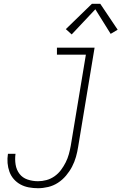

<svg xmlns="http://www.w3.org/2000/svg" viewBox="-20 -987 642 1015"><path d="M181 8Q156 8 132 3.5Q108 -1 88 -12Q68 -23 53 -40Q38 -57 30 -79Q22 -101 20 -125Q18 -149 22 -174H62Q58 -145 62.5 -117Q67 -89 83 -68Q99 -47 125.5 -38Q152 -29 181 -29Q203 -29 225.5 -35Q248 -41 268 -55Q288 -69 302.5 -88.5Q317 -108 327.5 -129Q338 -150 344 -172Q350 -194 354 -216L434 -698H281V-735H480L393 -210Q389 -184 381.5 -157.5Q374 -131 361 -106Q348 -81 329 -58.5Q310 -36 286 -20.5Q262 -5 234.5 1.5Q207 8 181 8ZM359 -805 328 -833 466 -967H510L602 -830L565 -808L484 -938Z"/></svg>

Font: Iosevka SS04 Extralight
Style: Italic
Weight: 200
Italic angle: -9°
Monospace: yes
Designer: Belleve Invis
Foundry: Belleve Invis
Version: Version 19.0.0; ttfautohint (v1.8.4)